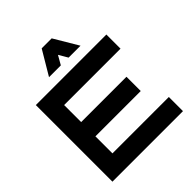

<svg xmlns="http://www.w3.org/2000/svg" viewBox="-255 -1118 1276 1276"><g transform="rotate(-45 383.0 -479.5)"><path d="M58 0V-720H721V-587H191V-427H617V-293H191V-133H721V0ZM251 -789 352 -959H446L547 -789H435L398 -852L362 -789Z"/></g></svg>

Font: Orbitron
Style: Bold
Weight: 700
Designer: Matt McInerney
Foundry: The League of Moveable Type
Version: Version 2.001